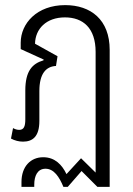

<svg xmlns="http://www.w3.org/2000/svg" viewBox="-20 -546 520 751"><path d="M114 176C114 143 126 114 158 114C191 114 212 146 228 185H245L299 123L361 185H409V-351C409 -469 335 -526 235 -526C124 -526 61 -454 61 -379V-354L151 -313L150 -310C106 -297 79 -268 79 -192V-79C79 -51 73 -38 55 -38C46 -38 38 -41 31 -45L23 -4C38 4 54 8 70 8C107 8 134 -11 134 -73V-190C134 -258 160 -286 199 -288L205 -326L117 -375C118 -433 161 -478 234 -478C305 -478 354 -436 354 -343V129L297 73L240 135C223 99 195 69 149 69C100 69 64 105 64 166V185H114Z"/></svg>

Font: Noto Sans Thai UI Condensed Light
Style: Regular
Weight: 300
Width: 3
Designer: Monotype Design Team
Foundry: Monotype Imaging Inc.
Version: Version 1.901